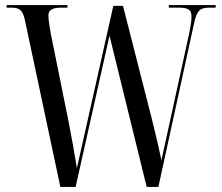

<svg xmlns="http://www.w3.org/2000/svg" viewBox="-20 -734 872 754"><path d="M78 -654 217 0H277L410 -594L556 0H602L742 -642C754 -697 767 -704 806 -704H827V-714H643V-704H680C723 -704 732 -694 732 -668C732 -656 730 -637 723 -603L651 -274C634 -198 626 -160 614 -105C603 -157 591 -209 575 -272L463 -711H425L320 -243C307 -185 295 -133 282 -74C273 -130 258 -213 249 -258L180 -599C178 -610 170 -655 170 -672C170 -693 182 -704 222 -704H245V-714H6V-704H22C55 -704 69 -697 78 -654Z"/></svg>

Font: Noto Serif Display ExtraCondensed
Style: Regular
Weight: 400
Width: 2
Designer: Monotype Design Team
Foundry: Monotype Imaging Inc.
Version: Version 2.009